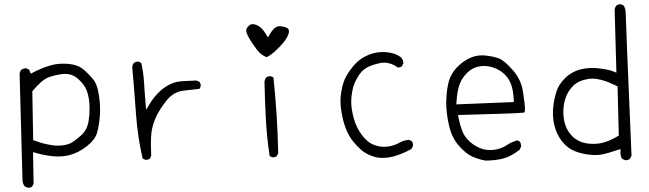

<svg xmlns="http://www.w3.org/2000/svg" viewBox="-20 -767 3040 899"><path d="M252.9 -85Q239.3 -85 225.1 -86.9Q180.2 -93.8 143.6 -107.9L135.3 -110.8L131.3 -339.8Q175.8 -393.1 207 -404.8Q237.3 -416 273.4 -420.4Q279.3 -420.9 285.6 -420.9Q305.2 -420.9 323.2 -412.6Q338.9 -405.3 355 -388.7Q375.5 -368.2 385.3 -344.7Q399.4 -310.1 399.4 -259.3Q399.4 -230.5 395 -201.2Q388.2 -158.2 359.4 -132.8Q333 -109.4 311.5 -96.7Q283.7 -85 252.9 -85ZM111.3 112.3Q122.6 112.3 130.4 106.9L137.2 92.8L134.8 -54.7L152.3 -49.8Q184.1 -40.5 225.6 -35.6Q238.3 -34.2 250.5 -34.2Q278.3 -34.2 306.2 -41Q346.7 -51.3 386.7 -82.5Q425.8 -113.3 435.1 -147.5Q444.8 -184.6 447.8 -227.5Q448.7 -238.8 448.7 -250Q448.7 -261.2 447.8 -278.6Q446.8 -295.9 443.6 -317.6Q440.4 -339.4 436.5 -353.5Q428.7 -380.9 415.5 -396.5Q394 -422.4 368.7 -443.4Q338.4 -468.8 275.9 -468.8Q255.9 -468.8 241.7 -466.3Q227.5 -463.9 212.4 -459.5Q197.3 -455.1 177 -447Q156.7 -439 137.2 -428.7L124 -421.9L116.7 -440.4L104 -446.8Q102.5 -447.3 100.1 -447.3Q97.7 -447.3 94.2 -446.3Q86.4 -445.3 79.6 -440.4Q73.2 -432.6 71.8 -422.4L85.4 79.1Q86.9 93.3 94.7 105L108.9 111.8Q110.4 112.3 111.3 112.3Z M659.7 -19Q661.1 -18.6 664.3 -18.6Q667.5 -18.6 672.1 -19.8Q676.8 -21 681.2 -23.9L688 -38.1Q686.5 -68.4 686.5 -92.3Q686.5 -130.9 689.9 -152.8Q699.7 -208 732.4 -258.8Q744.6 -277.3 759.8 -296.4Q793 -337.9 841.8 -342.8Q880.9 -346.7 914.1 -351.1L919.4 -361.8Q919.9 -363.3 919.9 -364.3Q919.9 -375.5 914.6 -383.3L900.4 -390.1Q869.1 -388.2 838.9 -387.2Q773.9 -385.3 721.7 -333Q701.2 -312.5 685.1 -287.1L664.1 -253.4Q656.7 -339.8 654.1 -385.5Q651.4 -431.2 641.1 -472.2L629.4 -478Q627.9 -478.5 627 -478.5Q614.7 -478.5 606.9 -472.2Q600.6 -464.4 599.1 -453.6Q608.9 -345.2 616.5 -236.3Q624 -127.4 647.9 -24.9Z M1330.6 -607.4Q1333 -614.7 1333 -620.6Q1333 -628.4 1328.6 -632.8Q1320.3 -641.1 1293.9 -644Q1292 -644.5 1289.6 -644.5Q1283.2 -644.5 1276.1 -641.6Q1269 -638.7 1261.2 -630.9Q1252.9 -622.6 1245.6 -610.4L1234.4 -591.8L1223.1 -610.4Q1204.1 -641.6 1179.2 -650.9Q1169.9 -653.8 1163.1 -653.8Q1157.2 -653.8 1153.8 -652.3Q1148.9 -649.9 1143.3 -644.5Q1137.7 -639.2 1135.3 -633.8Q1132.8 -628.4 1132.8 -624Q1132.8 -605.5 1166.5 -557.1Q1184.6 -530.8 1193.4 -522.2Q1202.1 -513.7 1210.4 -508.3Q1218.8 -502.9 1228.5 -499.5Q1244.1 -505.9 1266.1 -525.4Q1292 -549.3 1307.6 -568.4Q1323.2 -587.4 1330.6 -607.4ZM1254.4 -30.8Q1255.9 -30.3 1258.1 -30.3Q1260.3 -30.3 1263.7 -30.8Q1270 -31.7 1275.9 -35.6L1282.7 -49.8Q1278.8 -230.5 1260.3 -404.3L1249.5 -409.7Q1248 -410.2 1246.6 -410.2Q1233.9 -410.2 1226.1 -403.8Q1219.7 -395.5 1218.3 -384.8Q1220.2 -295.9 1224.9 -208.5Q1229.5 -121.1 1242.7 -36.1Z M1772.5 -523.4Q1737.3 -523.4 1703.6 -509.3Q1662.6 -492.2 1634.8 -458.5Q1606.9 -424.8 1594 -395.3Q1581.1 -365.7 1575.7 -320.3Q1574.2 -308.6 1574.2 -296.1Q1574.2 -283.7 1575.2 -270Q1578.1 -242.2 1585.9 -208Q1602.1 -142.1 1635.3 -102.5Q1668.5 -63 1694.8 -48.6Q1721.2 -34.2 1750 -28.8Q1759.8 -27.8 1769.5 -27.8Q1804.7 -27.8 1834.5 -38.1Q1872.6 -50.3 1906.7 -69.8L1913.6 -83.5Q1914.1 -85 1914.1 -86.2Q1914.1 -87.4 1913.8 -88.9Q1913.6 -90.3 1913.3 -92.3Q1913.1 -94.2 1912.6 -95.9Q1912.1 -97.7 1911.6 -99.6Q1910.2 -103 1908.2 -106L1895 -112.3Q1870.6 -110.4 1851.1 -99.1Q1825.7 -85 1795.9 -80.6Q1787.1 -79.6 1778.8 -79.6Q1756.3 -79.6 1733.4 -87.9Q1700.7 -99.1 1674.3 -135Q1647.9 -170.9 1636.7 -211.9Q1624.5 -257.3 1624.5 -290.5Q1624.5 -315.9 1629.9 -342.3Q1635.7 -374 1653.8 -404.3Q1671.9 -436.5 1698 -450.7Q1724.1 -464.8 1762.7 -472.2Q1771 -473.6 1781.2 -473.6Q1791.5 -473.6 1803.2 -470.2Q1822.8 -465.3 1841.8 -451.2Q1842.3 -451.2 1843.3 -451.2Q1854 -451.2 1861.8 -456.5L1868.7 -471.2Q1868.7 -471.7 1868.7 -472.2Q1868.7 -485.8 1857.4 -499Q1829.1 -519.5 1787.6 -522.9Q1779.8 -523.4 1772.5 -523.4Z M2246.6 -458Q2265.6 -458 2285.2 -452.1Q2320.8 -441.4 2344.2 -417.5Q2363.8 -397.9 2373.5 -370.6Q2383.3 -343.3 2385.3 -302.2L2385.7 -289.1L2116.7 -278.3L2117.7 -293Q2120.6 -339.4 2130.9 -369.1Q2141.6 -400.4 2166.5 -425.3Q2198.7 -458 2246.6 -458ZM2287.1 -64.9Q2281.7 -64.5 2273.4 -64.5Q2265.1 -64.5 2252.2 -66.4Q2239.3 -68.4 2228.3 -73.2Q2217.3 -78.1 2209 -82.5Q2188.5 -94.2 2172.9 -110.4Q2153.8 -129.4 2143.8 -155.3Q2133.8 -181.2 2127.4 -213.4L2125 -228.5Q2397.5 -235.4 2433.1 -239.7L2434.6 -240.7Q2438 -243.7 2438 -255.9Q2438 -279.3 2428.7 -337.9Q2420.4 -393.6 2381.3 -438.5Q2341.8 -483.9 2315.4 -493.7Q2289.1 -503.4 2250 -507.3Q2243.7 -507.8 2236.8 -507.8Q2207 -507.8 2179.7 -495.1Q2144.5 -478.5 2118.2 -450.2Q2091.8 -421.9 2081.8 -387.2Q2071.8 -352.5 2069.8 -300.3Q2069.3 -293.9 2069.3 -287.1Q2069.3 -240.2 2081.1 -185.5Q2094.2 -124 2127 -86.4Q2160.6 -47.9 2190.4 -34.4Q2220.2 -21 2252.9 -15.1Q2296.9 -15.1 2334 -24.2Q2371.1 -33.2 2412.6 -65.4L2419.4 -79.6Q2419.9 -81.1 2419.9 -84.7Q2419.9 -88.4 2418.5 -93.8Q2417 -99.1 2414.1 -104L2401.9 -109.9Q2375.5 -102.5 2352.1 -86.9Q2321.8 -67.4 2287.1 -64.9Z M2782.2 -94.7Q2769 -93.3 2760 -93.3Q2751 -93.3 2745.1 -93.8Q2689 -96.7 2656.2 -132.8Q2634.8 -156.2 2626.2 -184.1Q2617.7 -211.9 2617.7 -244.1Q2617.7 -276.4 2628.2 -308.3Q2638.7 -340.3 2663.8 -365.2Q2689 -390.1 2736.8 -397.9Q2744.1 -398.9 2752.9 -398.9Q2797.4 -398.9 2864.3 -366.2L2871.6 -362.8L2877.4 -132.3L2871.1 -128.4Q2821.8 -99.6 2782.2 -94.7ZM2906.7 -17.1Q2907.7 -16.6 2911.1 -16.6Q2914.6 -16.6 2919.7 -18.3Q2924.8 -20 2929.7 -23.9L2937 -38.1Q2909.7 -677.7 2909.7 -703.1Q2909.7 -723.1 2901.4 -740.2L2888.2 -746.6Q2886.7 -747.1 2883.3 -747.1Q2879.9 -747.1 2875 -745.6Q2870.1 -744.1 2865.7 -740.7Q2859.4 -732.4 2857.9 -722.2L2866.2 -426.8L2847.7 -434.1Q2828.6 -441.4 2784.7 -446.8Q2769 -448.7 2758.3 -448.7Q2747.6 -448.7 2741.2 -448.7Q2720.2 -447.3 2699.2 -442.4Q2656.2 -431.6 2624 -399.4Q2596.7 -372.1 2585.9 -339.4Q2573.7 -302.7 2569.8 -259.8Q2568.8 -249 2568.8 -241.9Q2568.8 -234.9 2569.1 -226.1Q2569.3 -217.3 2571.3 -203.1Q2580.1 -144 2613.8 -102.5Q2638.7 -71.8 2672.4 -58.8Q2706.1 -45.9 2742.2 -42.5Q2754.9 -41 2767.1 -41Q2787.6 -41 2804.7 -44.9Q2833.5 -51.8 2867.7 -63.5L2885.3 -68.8V-50.8Q2885.3 -35.2 2892.6 -23.9Z"/></svg>

Font: NaikaiFont
Style: ExtraLight
Weight: 200
Version: Version 1.89